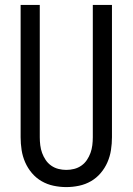

<svg xmlns="http://www.w3.org/2000/svg" viewBox="-20 -755 540 782"><path d="M250 7Q224 7 198 1.5Q172 -4 149.5 -17Q127 -30 110 -50Q93 -70 82.5 -94Q72 -118 68 -144Q64 -170 64 -196V-735H142V-196Q142 -180 144 -163.5Q146 -147 151.5 -132Q157 -117 166 -103.5Q175 -90 188.5 -80.5Q202 -71 218 -67Q234 -63 250 -63Q266 -63 282 -67Q298 -71 311.5 -80.5Q325 -90 334 -103.5Q343 -117 348.5 -132Q354 -147 356 -163.5Q358 -180 358 -196V-735H436V-196Q436 -170 432 -144Q428 -118 417.5 -94Q407 -70 390 -50Q373 -30 350.5 -17Q328 -4 302 1.5Q276 7 250 7Z"/></svg>

Font: Iosevka Custom
Style: Regular
Weight: 400
Monospace: yes
Designer: Belleve Invis
Foundry: Belleve Invis
Version: Version 32.5.0; ttfautohint (v1.8.4)